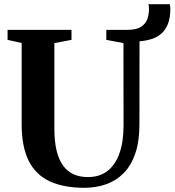

<svg xmlns="http://www.w3.org/2000/svg" viewBox="-20 -885 830 913"><path d="M381.5 8Q282 8 215.8 -23Q149.5 -54 116.2 -121Q83 -188 83 -293.5V-680.5L16 -695.5V-743H320V-695.5L238.5 -680V-274.5Q238.5 -213.5 249 -169.5Q259.5 -125.5 280 -97.5Q300.5 -69.5 330 -56.2Q359.5 -43 398.5 -43Q453.5 -43 491 -72Q528.5 -101 548 -155.8Q567.5 -210.5 567.5 -288L567 -680L485.5 -695.5V-743H584.5Q630 -743 652.2 -758.5Q674.5 -774 681.5 -796.8Q688.5 -819.5 688.5 -841.5Q688.5 -850 687.8 -855.5Q687 -861 686 -865H787.5Q788.5 -860 789.2 -854.5Q790 -849 790 -843.5Q790 -800.5 778.8 -771.8Q767.5 -743 747.5 -725.5Q727.5 -708 701 -699.5Q674.5 -691 643.5 -688.5L643 -293.5Q643 -212 623.2 -154.8Q603.5 -97.5 567.8 -61.5Q532 -25.5 484.5 -8.8Q437 8 381.5 8Z"/></svg>

Font: Merriweather 60pt
Style: Bold
Weight: 700
Version: Version 2.100